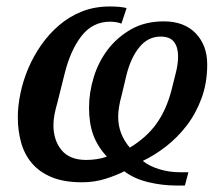

<svg xmlns="http://www.w3.org/2000/svg" viewBox="-20 -551 681 593"><path d="M551 22H524Q481 22 437.5 11.5Q394 1 364 -22Q341 -10 306.5 1Q272 12 234 12Q177 12 139 -4Q101 -20 78 -47.5Q55 -75 45 -111.5Q35 -148 35 -189Q35 -223 43 -262Q51 -301 67 -339Q83 -377 107 -411.5Q131 -446 162.5 -473Q194 -500 233 -515.5Q272 -531 319 -531Q353 -531 371 -526L355 -478Q348 -481 338.5 -482.5Q329 -484 320 -484Q266 -484 231.5 -439.5Q197 -395 179 -321L157 -233Q152 -216 148.5 -198.5Q145 -181 145 -165Q145 -118 170 -87.5Q195 -57 246 -57Q280 -57 310 -67Q281 -99 268 -134.5Q255 -170 255 -219Q255 -265 269.5 -312.5Q284 -360 313 -398Q342 -436 385 -460.5Q428 -485 486 -485Q549 -485 584.5 -448Q620 -411 620 -352Q620 -295 602.5 -247.5Q585 -200 556.5 -163Q528 -126 492.5 -98.5Q457 -71 421 -54Q441 -38 471.5 -28.5Q502 -19 537 -19H562ZM356 -258Q345 -219 345 -190Q345 -137 381 -95Q432 -126 462.5 -168Q493 -210 509 -270L524 -330Q530 -355 530 -377Q530 -405 517.5 -421.5Q505 -438 476 -438Q438 -438 411.5 -406.5Q385 -375 371 -321Z"/></svg>

Font: IBM Plex Serif Medm
Style: Italic
Weight: 500
Italic angle: -14°
Designer: Mike Abbink, Paul van der Laan, Pieter van Rosmalen
Foundry: Bold Monday
Version: Version 3.001